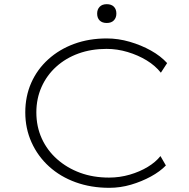

<svg xmlns="http://www.w3.org/2000/svg" viewBox="-20 -889 907 919"><path d="M503 10Q416 10 342.5 -16.5Q269 -43 215 -92Q161 -141 131 -207.5Q101 -274 101 -351Q101 -428 129.5 -492.5Q158 -557 211 -605Q264 -653 335 -679Q406 -705 491 -705Q546 -705 601 -689Q656 -673 702.5 -647Q749 -621 780 -587L750 -541Q723 -575 682 -600Q641 -625 591 -640Q541 -655 490 -655Q417 -655 356 -633Q295 -611 249.5 -570Q204 -529 179 -473Q154 -417 154 -351Q154 -283 180 -226Q206 -169 253.5 -127Q301 -85 363.5 -62Q426 -39 502 -39Q553 -39 601 -53Q649 -67 687 -90Q725 -113 748 -142L774 -97Q746 -68 702 -44Q658 -20 607 -5Q556 10 503 10ZM491 -779Q469 -779 457 -791Q445 -803 445 -824Q445 -844 457 -856.5Q469 -869 491 -869Q513 -869 525 -857Q537 -845 537 -824Q537 -804 525 -791.5Q513 -779 491 -779Z"/></svg>

Font: Lexend Mega ExtraLight
Style: Regular
Weight: 250
Version: Version 1.007